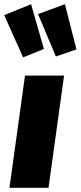

<svg xmlns="http://www.w3.org/2000/svg" viewBox="-57 -894 384 914"><path d="M248 -534 174 0H-12L62 -534ZM91 -874 152 -661 53 -621 -37 -822ZM252 -874 307 -659 209 -625 124 -827Z"/></svg>

Font: Fira Sans Extra Condensed Black
Style: Italic
Weight: 900
Width: 3
Italic angle: -8°
Designer: Carrois Corporate & Edenspiekermann AG
Foundry: Carrois Corporate GbR & Edenspiekermann AG
Version: Version 4.203